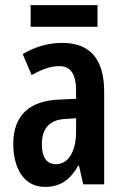

<svg xmlns="http://www.w3.org/2000/svg" viewBox="-20 -722 489 752"><path d="M362 -702H100V-617H362ZM224 -554C170 -554 116 -539 69 -510L104 -428C147 -452 179 -463 213 -463C258 -463 278 -429 278 -366V-335L211 -332C95 -327 32 -270 32 -158C32 -70 69 10 156 10C217 10 255 -18 287 -74H289L306 0H388V-363C388 -489 334 -554 224 -554ZM237 -256 278 -259V-207C278 -128 247 -79 200 -79C164 -79 144 -103 144 -158C144 -218 174 -254 237 -256Z"/></svg>

Font: Noto Sans Gurmukhi UI ExtraCondensed SemiBold
Style: Regular
Weight: 600
Width: 2
Designer: Jelle Bosma - Monotype Design Team
Foundry: Monotype Imaging Inc.
Version: Version 2.004